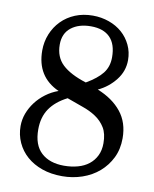

<svg xmlns="http://www.w3.org/2000/svg" viewBox="-82 -765 677 844"><g transform="rotate(10 257.0 -343.5)"><path d="M264.6 -703.1Q302.7 -703.1 336.9 -690.9Q371.1 -678.7 396 -656.7Q420.9 -634.8 435.5 -604Q450.2 -573.2 450.2 -537.1Q450.2 -487.3 418.9 -447.8Q387.7 -408.2 341.8 -386.7Q410.2 -359.4 448.2 -312Q486.3 -264.6 486.3 -194.3Q486.3 -145.5 467.3 -106.9Q448.2 -68.4 416.5 -41Q384.8 -13.7 342.3 1Q299.8 15.6 252.9 15.6Q203.1 15.6 163.1 1.5Q123 -12.7 94.7 -37.6Q66.4 -62.5 50.8 -96.7Q35.2 -130.9 35.2 -169.9Q35.2 -199.2 45.4 -226.6Q55.7 -253.9 73.7 -277.8Q91.8 -301.8 117.2 -320.8Q142.6 -339.8 172.9 -350.6Q71.3 -396.5 71.3 -513.7Q71.3 -552.7 85.4 -587.4Q99.6 -622.1 125 -647.9Q150.4 -673.8 186 -688.5Q221.7 -703.1 264.6 -703.1ZM264.6 -655.3Q210 -655.3 176.3 -628.9Q142.6 -602.5 142.6 -552.7Q142.6 -497.1 177.7 -463.9Q212.9 -430.7 284.2 -408.2Q333 -436.5 356 -465.8Q378.9 -495.1 378.9 -537.1Q378.9 -595.7 349.6 -625.5Q320.3 -655.3 264.6 -655.3ZM217.8 -326.2Q166 -299.8 140.1 -261.7Q114.3 -223.6 114.3 -168.9Q114.3 -99.6 151.4 -65.4Q188.5 -31.2 252.9 -31.2Q286.1 -31.2 314.5 -39.1Q342.8 -46.9 363.3 -63Q383.8 -79.1 395.5 -103Q407.2 -127 407.2 -158.2Q407.2 -201.2 391.1 -227.5Q375 -253.9 348.6 -271.5Q322.3 -289.1 288.1 -300.8Q253.9 -312.5 217.8 -326.2Z"/></g></svg>

Font: Subtext
Style: Regular
Weight: 400
Designer: Christopher J. Fynn
Foundry: Christopher J. Fynn for DDC
Version: Version 1.000 preliminary